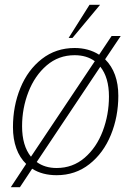

<svg xmlns="http://www.w3.org/2000/svg" viewBox="-20 -720 547 800"><path d="M473 -321Q473 -234 442 -158Q411 -82 352.5 -36Q294 10 216 10Q156 10 114 -17L63 60H25L89 -37Q62 -63 48 -102Q34 -141 34 -190Q34 -278 65 -353.5Q96 -429 154.5 -474.5Q213 -520 291 -520Q349 -520 393 -492L445 -570H483L418 -473Q473 -418 473 -321ZM109 -67 375 -465Q341 -490 291 -490Q224 -490 174.5 -447.5Q125 -405 98.5 -337Q72 -269 72 -194Q72 -113 109 -67ZM434 -318Q434 -397 398 -442L133 -45Q167 -20 216 -20Q283 -20 332.5 -62.5Q382 -105 408 -173.5Q434 -242 434 -318ZM353 -700H397L282 -562H266Z"/></svg>

Font: Thasadith
Style: Italic
Weight: 400
Italic angle: -9°
Designer: Cadson Demak Co.,Ltd.
Foundry: Cadson Demak Co.,Ltd.
Version: Version 1.000; ttfautohint (v1.6)